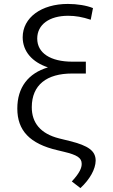

<svg xmlns="http://www.w3.org/2000/svg" viewBox="-20 -757 568 966"><path d="M447.8 -716.3C416.2 -729.4 368.3 -737.2 321.4 -737.2C187.9 -737.2 94.1 -668.3 94.1 -569.2C94.5 -497.9 142.4 -444.2 221.2 -418C121.8 -388.1 67.1 -317.1 67.1 -210.9C67.1 -101.2 128.6 -33.7 269.5 -1.1L301.8 6.7C367.5 22.4 391 36.9 391 67.1C391.3 86.3 382.1 112.2 341.3 155.9L384.6 189.3C432.5 144.9 460.6 93.8 461.3 51.5C461.3 2.8 425.8 -24.1 330.3 -47.6L277.3 -60.7C183.9 -84.2 139.6 -139.2 139.9 -218C140.3 -329.9 215.2 -387.1 342.7 -387.1H411.9V-446.7H344.1C234 -446.7 167.3 -490.1 167.3 -562.9C167.3 -633.2 228 -677.6 322.8 -677.6C360.4 -677.6 394.5 -671.5 436.4 -657.7Z"/></svg>

Font: Karasuma Gothic
Style: Light
Weight: 300
Designer: Rasmus Andersson / Ryoko Nishizuka
Foundry: rsms
Version: Version 1.00